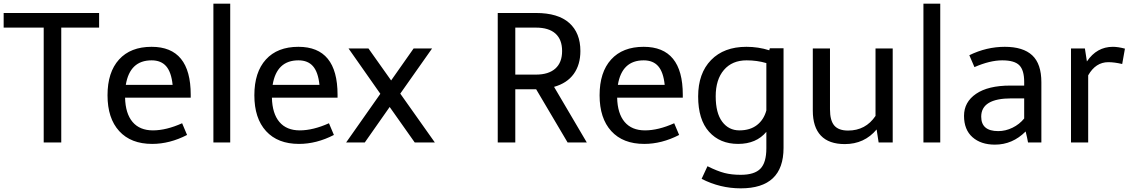

<svg xmlns="http://www.w3.org/2000/svg" viewBox="-20 -779 6187 1050"><path d="M219 0H315V-628H522V-708H0V-628H219Z M568 -258C568 -174 589.3 -108.7 632 -62C674.7 -15.3 734.7 8 812 8C876 8 939.7 -8.3 1003 -41L976 -105C918 -79 864.8 -66 816.5 -66C768.2 -66 731 -81.3 705 -112C679 -142.7 665.3 -187 664 -245H1023V-261C1023 -435.7 951.7 -523 809 -523C732.3 -523 673 -499.8 631 -453.5C589 -407.2 568 -342 568 -258ZM809 -449C843.7 -449 870.3 -438.2 889 -416.5C907.7 -394.8 919.3 -361 924 -315H668C682.7 -404.3 729.7 -449 809 -449Z M1147 0H1239V-759H1147Z M1371 -258C1371 -174 1392.3 -108.7 1435 -62C1477.7 -15.3 1537.7 8 1615 8C1679 8 1742.7 -8.3 1806 -41L1779 -105C1721 -79 1667.8 -66 1619.5 -66C1571.2 -66 1534 -81.3 1508 -112C1482 -142.7 1468.3 -187 1467 -245H1826V-261C1826 -435.7 1754.7 -523 1612 -523C1535.3 -523 1476 -499.8 1434 -453.5C1392 -407.2 1371 -342 1371 -258ZM1612 -449C1646.7 -449 1673.3 -438.2 1692 -416.5C1710.7 -394.8 1722.3 -361 1727 -315H1471C1485.7 -404.3 1532.7 -449 1612 -449Z M1873 0H1975L2111 -194L2248 0H2358L2169 -267L2343 -514H2242L2119 -339L1995 -514H1886L2060 -266Z M3189 0 3010 -304C3057.3 -317.3 3093.2 -340.8 3117.5 -374.5C3141.8 -408.2 3154 -450 3154 -500C3154 -566 3133.7 -617.2 3093 -653.5C3052.3 -689.8 2991.7 -708 2911 -708H2702V0H2798V-291H2912L3084 0ZM2798 -628H2911C2957.7 -628 2993.2 -617.2 3017.5 -595.5C3041.8 -573.8 3054 -542 3054 -500C3054 -458 3041.7 -426 3017 -404C2992.3 -382 2957 -371 2911 -371H2798Z M3259 -258C3259 -174 3280.3 -108.7 3323 -62C3365.7 -15.3 3425.7 8 3503 8C3567 8 3630.7 -8.3 3694 -41L3667 -105C3609 -79 3555.8 -66 3507.5 -66C3459.2 -66 3422 -81.3 3396 -112C3370 -142.7 3356.3 -187 3355 -245H3714V-261C3714 -435.7 3642.7 -523 3500 -523C3423.3 -523 3364 -499.8 3322 -453.5C3280 -407.2 3259 -342 3259 -258ZM3500 -449C3534.7 -449 3561.3 -438.2 3580 -416.5C3598.7 -394.8 3610.3 -361 3615 -315H3359C3373.7 -404.3 3420.7 -449 3500 -449Z M3857.5 -58.5C3897.2 -14.2 3950.2 8 4016.5 8C4082.8 8 4134.3 -14 4171 -58V32C4171 84 4160.2 121.2 4138.5 143.5C4116.8 165.8 4081 177 4031 177C3997.7 177 3968 173.7 3942 167C3916 160.3 3885 148 3849 130L3817 199C3884.3 233.7 3955.7 251 4031 251C4187 251 4265 177.3 4265 30V-515H4190L4187 -504C4147 -516.7 4105.3 -523 4062 -523C3980 -523 3915.5 -498.8 3868.5 -450.5C3821.5 -402.2 3798 -335.8 3798 -251.5C3798 -167.2 3817.8 -102.8 3857.5 -58.5ZM3929.5 -113.5C3905.8 -145.2 3894 -191.5 3894 -252.5C3894 -313.5 3909 -361.5 3939 -396.5C3969 -431.5 4010.3 -449 4063 -449C4101 -449 4137 -444 4171 -434V-175C4161.7 -141 4144.5 -114.3 4119.5 -95C4094.5 -75.7 4062.5 -66 4023.5 -66C3984.5 -66 3953.2 -81.8 3929.5 -113.5Z M4425 -174C4425 -114 4439.7 -68.5 4469 -37.5C4498.3 -6.5 4542 9 4600 9C4671.3 9 4729.3 -17.7 4774 -71L4785 0H4862V-514H4768V-145C4732 -91.7 4682 -65 4618 -65C4583.3 -65 4558.2 -74.2 4542.5 -92.5C4526.8 -110.8 4519 -140.3 4519 -181V-514H4425Z M5030 0H5122V-759H5030Z M5298 -29C5328.7 -1.7 5369.7 12 5421 12C5485 12 5541 -12 5589 -60C5595 -36 5599.3 -16 5602 0H5675V-329C5675 -396.3 5658.3 -445.5 5625 -476.5C5591.7 -507.5 5541.7 -523 5475 -523C5408.3 -523 5343.7 -507.7 5281 -477L5309 -412C5365.7 -436.7 5416.3 -449 5461 -449C5505.7 -449 5536.8 -440 5554.5 -422C5572.2 -404 5581 -373.7 5581 -331V-311H5505C5424.3 -311 5362 -296 5318 -266C5274 -236 5252 -195.8 5252 -145.5C5252 -95.2 5267.3 -56.3 5298 -29ZM5346 -141C5346 -207.7 5401 -241 5511 -241H5581V-131C5563.7 -109.7 5542.3 -92.8 5517 -80.5C5491.7 -68.2 5465.7 -62 5439 -62C5377 -62 5346 -88.3 5346 -141Z M5837 0H5931V-367C5958.3 -415 5995 -439 6041 -439C6063 -439 6088.3 -435.7 6117 -429L6132 -513C6106.7 -519.7 6084.7 -523 6066 -523C6007.3 -523 5960 -496.3 5924 -443L5913 -514H5837Z"/></svg>

Font: Telex Regular
Style: Regular
Weight: 400
Designer: Andres Torresi
Foundry: Andres Torresi
Version: Version 1.001